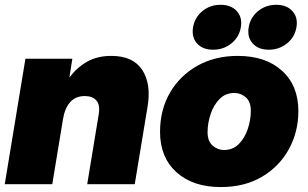

<svg xmlns="http://www.w3.org/2000/svg" viewBox="-20 -757 1266 789"><path d="M238.8 -267.1 194.8 0H-0.5L84.5 -515.6H277.3L265.1 -438.5Q296.4 -480 338.4 -503.7Q380.4 -527.3 437 -527.3Q526.9 -527.3 564.5 -469.7Q602.1 -412.1 586.4 -318.8L533.7 0H338.4L385.7 -287.6Q392.1 -326.7 375.7 -344.5Q359.4 -362.3 328.6 -362.3Q290.5 -362.3 268.3 -337.2Q246.1 -312 238.8 -267.1Z M887.2 11.7Q772.5 11.7 705.1 -49.3Q637.7 -110.4 637.7 -214.8Q637.7 -306.2 678.7 -376.5Q719.7 -446.8 791.7 -487.1Q863.8 -527.3 956.5 -527.3Q1071.8 -527.3 1138.9 -466.3Q1206.1 -405.3 1206.1 -300.8Q1206.1 -215.3 1167.2 -144.3Q1128.4 -73.2 1056.9 -30.8Q985.4 11.7 887.2 11.7ZM900.4 -140.6Q937 -140.6 961.7 -165.5Q986.3 -190.4 998.5 -227.8Q1010.7 -265.1 1010.7 -301.8Q1010.7 -339.4 990 -357.2Q969.2 -375 943.4 -375Q906.7 -375 882.3 -350.1Q857.9 -325.2 845.5 -288.1Q833 -251 833 -213.9Q833 -176.8 853.8 -158.7Q874.5 -140.6 900.4 -140.6ZM1084.5 -552.7Q1041.5 -552.7 1018.3 -578.6Q995.1 -604.5 1002 -645Q1008.8 -685.5 1040.5 -711.4Q1072.3 -737.3 1115.2 -737.3Q1158.2 -737.3 1181.6 -711.4Q1205.1 -685.5 1198.2 -645Q1191.4 -604.5 1159.4 -578.6Q1127.4 -552.7 1084.5 -552.7ZM855.5 -552.7Q812.5 -552.7 789.6 -578.6Q766.6 -604.5 773.4 -645Q780.3 -685.5 811.8 -711.4Q843.3 -737.3 886.2 -737.3Q929.7 -737.3 953.1 -711.4Q976.6 -685.5 969.7 -645Q962.9 -604.5 930.9 -578.6Q898.9 -552.7 855.5 -552.7Z"/></svg>

Font: Inter Display Black
Style: Italic
Weight: 900
Italic angle: -9.39999°
Designer: Rasmus Andersson
Foundry: rsms
Version: Version 4.000;git-a52131595